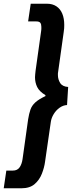

<svg xmlns="http://www.w3.org/2000/svg" viewBox="-74 -762 403 1031"><path d="M-54 249 -40 154H-5Q19 154 31 137Q43 120 47 93L77 -121Q82 -152 89.5 -173.5Q97 -195 115.5 -212Q134 -229 170 -246V-251Q137 -271 125.5 -295Q114 -319 114 -347Q114 -354 115 -363Q116 -372 117 -382L147 -596Q148 -601 148 -606Q148 -611 148 -618Q148 -632 142.5 -639.5Q137 -647 120 -647H77L91 -742H178Q208 -742 229 -728Q250 -714 260.5 -688.5Q271 -663 271 -628Q271 -620 270.5 -610Q270 -600 268 -589L238 -375Q237 -372 237 -368Q237 -364 237 -359Q237 -336 249 -316.5Q261 -297 292 -295L286 -198Q265 -197 246 -183.5Q227 -170 214.5 -149.5Q202 -129 199 -108L168 106Q164 137 151 170.5Q138 204 112 226.5Q86 249 41 249Z"/></svg>

Font: Hanken Grotesk Black
Style: Italic
Weight: 900
Italic angle: -8°
Designer: Alfredo Marco Pradil
Foundry: Hanken Design Co.
Version: Version 3.013